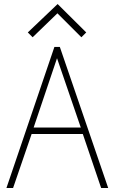

<svg xmlns="http://www.w3.org/2000/svg" viewBox="-20 -933 567 953"><path d="M517 0 277 -700H250L12 0H45L137 -268H391L482 0ZM381 -300H147L263 -644ZM384 -748 408 -772 266 -913 118 -772 142 -748 265 -867Z"/></svg>

Font: Advent Pro
Style: ExtraLight
Weight: 250
Designer: Andreas Kalpakidis
Foundry: Andreas Kalpakidis
Version: Version 2.002 2007